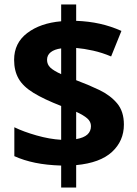

<svg xmlns="http://www.w3.org/2000/svg" viewBox="-20 -779 612 857"><path d="M253 -40Q188 -42 137 -52.5Q86 -63 44 -82V-211Q85 -191 143 -174.5Q201 -158 253 -155V-306Q176 -336 129.5 -364.5Q83 -393 63 -428Q43 -463 43 -512Q43 -587 101.5 -631.5Q160 -676 253 -684V-759H320V-686Q376 -684 425.5 -673Q475 -662 522 -641L476 -527Q436 -544 395.5 -553Q355 -562 320 -565V-421Q374 -401 423 -377.5Q472 -354 502.5 -318Q533 -282 533 -223Q533 -150 480 -101Q427 -52 320 -42V58H253ZM320 -158Q354 -164 370 -178.5Q386 -193 386 -216Q386 -236 369.5 -250.5Q353 -265 320 -280ZM253 -563Q223 -559 206.5 -546Q190 -533 190 -512Q190 -491 205 -477Q220 -463 253 -448Z"/></svg>

Font: Noto Sans Kawi
Style: Bold
Weight: 700
Designer: Fadhl Haqq
Version: Version 1.000